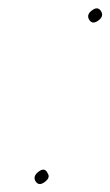

<svg xmlns="http://www.w3.org/2000/svg" viewBox="-20 -435 268 466"><path d="M95.9 -14C91.3 -24.7 83.9 -26.2 73.8 -18.5C63.7 -10.8 61.3 -2.9 66.5 5.3C71.8 13.4 79.2 13.8 88.9 6.5C98.1 -0.5 100.4 -7.3 95.9 -14ZM225 -408.2C219.8 -416.4 212.4 -416.9 203 -409.7C193.6 -402.6 191.5 -394.9 196.7 -386.7C202 -378.6 209.4 -378.2 219.1 -385.5C228.3 -392.5 230.3 -400.1 225 -408.2Z"/></svg>

Font: Proton
Style: ExBdExtSuIt
Weight: 500
Version: Version 1.017